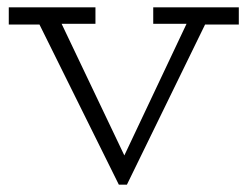

<svg xmlns="http://www.w3.org/2000/svg" viewBox="-20 -491 677 525"><path d="M305 14 75 -450H137L320 -66L501 -449H553L327 14ZM4 -424V-471H241V-426H115L105 -424ZM399 -426V-471H633V-424H525L514 -426Z"/></svg>

Font: BioRhyme ExtraBold Light
Style: Regular
Weight: 300
Version: Version 1.600;gftools[0.9.33]